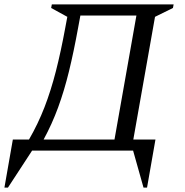

<svg xmlns="http://www.w3.org/2000/svg" viewBox="-55 -680 834 867"><path d="M90 0 -19 167H-35L3 -50H76Q117 -121 146 -196Q175 -271 197.5 -359Q220 -447 240 -556L249 -604L176 -644L179 -660H729L726 -644L645 -604L547 -50H647L609 167H593L546 0ZM298 -556Q278 -446 256.5 -358Q235 -270 207.5 -195Q180 -120 142 -50H462L561 -610H308Z"/></svg>

Font: Spectral SC
Style: Italic
Weight: 400
Italic angle: -10°
Designer: Jean-Baptiste Levee
Foundry: Production Type
Version: Version 2.001